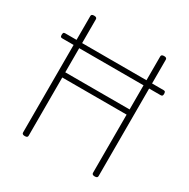

<svg xmlns="http://www.w3.org/2000/svg" viewBox="-245 -1370 1579 1605"><g transform="rotate(30 544.5 -567.0)"><path d="M207 14Q180 14 180 -5V-1129Q180 -1139 186.5 -1143.5Q193 -1148 207 -1148Q234 -1148 234 -1129V-617H855V-1129Q855 -1139 862 -1143.5Q869 -1148 882 -1148Q909 -1148 909 -1129V-5Q909 4 903 9Q897 14 882 14Q855 14 855 -5V-567H234V-5Q234 4 228 9Q222 14 207 14ZM70 -850Q58 -850 54.5 -856Q51 -862 51 -873Q51 -886 54.5 -892.5Q58 -899 70 -899H1020Q1032 -899 1036 -892.5Q1040 -886 1040 -873Q1040 -862 1036 -856Q1032 -850 1020 -850Z"/></g></svg>

Font: Playwrite CL ExtraLight
Style: Regular
Weight: 200
Designer: Veronika Burian, José Scaglione
Foundry: TypeTogether
Version: Version 1.002